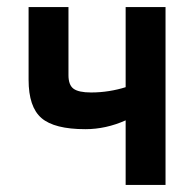

<svg xmlns="http://www.w3.org/2000/svg" viewBox="-20 -524 551 544"><path d="M336 0V-183Q280 -158 222 -158Q134 -158 97.5 -189.5Q61 -221 61 -298V-504H174V-311Q174 -283 188.5 -272.5Q203 -262 238 -262Q264 -262 289 -266Q314 -270 336 -277V-504H449V0Z"/></svg>

Font: Zen Kaku Gothic Antique
Style: Bold
Weight: 700
Designer: Yoshimichi Ohira
Foundry: Positype
Version: Version 1.001